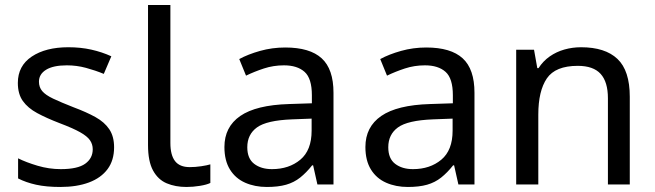

<svg xmlns="http://www.w3.org/2000/svg" viewBox="-20 -734 2607 764"><path d="M434 -148Q434 -96 408 -61Q382 -26 334 -8Q286 10 220 10Q164 10 123.5 1Q83 -8 52 -24V-104Q84 -88 129.5 -74.5Q175 -61 222 -61Q289 -61 319 -82.5Q349 -104 349 -140Q349 -160 338 -176Q327 -192 298.5 -208Q270 -224 217 -244Q165 -264 128 -284Q91 -304 71 -332Q51 -360 51 -404Q51 -472 106.5 -509Q162 -546 252 -546Q301 -546 343.5 -536.5Q386 -527 423 -510L393 -440Q359 -454 322 -464Q285 -474 246 -474Q192 -474 163.5 -456.5Q135 -439 135 -409Q135 -387 148 -371.5Q161 -356 191.5 -341.5Q222 -327 273 -307Q324 -288 360 -268Q396 -248 415 -219.5Q434 -191 434 -148Z M722 10Q678 10 643.5 -4.5Q609 -19 589 -55.5Q569 -92 569 -157V-714H658V-165Q658 -117 676.5 -93Q695 -69 735 -69Q757 -69 780.5 -72.5Q804 -76 817 -80V-6Q803 1 775.5 5.5Q748 10 722 10Z M1115 -545Q1213 -545 1260 -502Q1307 -459 1307 -365V0H1243L1226 -76H1222Q1199 -47 1174.5 -27.5Q1150 -8 1118.5 1Q1087 10 1042 10Q994 10 955.5 -7Q917 -24 895 -59.5Q873 -95 873 -149Q873 -229 936 -272.5Q999 -316 1130 -320L1221 -323V-355Q1221 -422 1192 -448Q1163 -474 1110 -474Q1068 -474 1030 -461.5Q992 -449 959 -433L932 -499Q967 -518 1015 -531.5Q1063 -545 1115 -545ZM1141 -259Q1041 -255 1002.5 -227Q964 -199 964 -148Q964 -103 991.5 -82Q1019 -61 1062 -61Q1130 -61 1175 -98.5Q1220 -136 1220 -214V-262Z M1676 -545Q1774 -545 1821 -502Q1868 -459 1868 -365V0H1804L1787 -76H1783Q1760 -47 1735.5 -27.5Q1711 -8 1679.5 1Q1648 10 1603 10Q1555 10 1516.5 -7Q1478 -24 1456 -59.5Q1434 -95 1434 -149Q1434 -229 1497 -272.5Q1560 -316 1691 -320L1782 -323V-355Q1782 -422 1753 -448Q1724 -474 1671 -474Q1629 -474 1591 -461.5Q1553 -449 1520 -433L1493 -499Q1528 -518 1576 -531.5Q1624 -545 1676 -545ZM1702 -259Q1602 -255 1563.5 -227Q1525 -199 1525 -148Q1525 -103 1552.5 -82Q1580 -61 1623 -61Q1691 -61 1736 -98.5Q1781 -136 1781 -214V-262Z M2292 -546Q2388 -546 2437 -499.5Q2486 -453 2486 -349V0H2399V-343Q2399 -408 2370 -440Q2341 -472 2279 -472Q2190 -472 2156 -422Q2122 -372 2122 -278V0H2034V-536H2105L2118 -463H2123Q2141 -491 2167.5 -509.5Q2194 -528 2226 -537Q2258 -546 2292 -546Z"/></svg>

Font: ugurmukhi15
Style: Book
Weight: 400
Designer: Jelle Bosma - Monotype Design Team
Foundry: Monotype Imaging Inc.
Version: Version 2.003